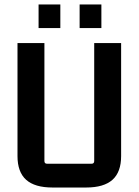

<svg xmlns="http://www.w3.org/2000/svg" viewBox="-20 -827 618 856"><path d="M364 9H214Q135 9 96.5 -25.5Q58 -60 58 -131V-635H178V-109Q178 -97 190 -97H388Q400 -97 400 -109V-635H520V-131Q520 -60 481.5 -25.5Q443 9 364 9ZM249 -702H152V-807H249ZM432 -702H335V-807H432Z"/></svg>

Font: Gemunu Libre ExtraLight
Style: Bold
Weight: 700
Version: Version 1.100